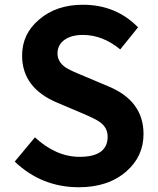

<svg xmlns="http://www.w3.org/2000/svg" viewBox="-20 -774 664 808"><path d="M42 -94 127 -196Q216 -114 315 -114Q433 -114 433 -199Q433 -236 402 -259Q384 -273 322 -299L223 -341Q73 -403 73 -540Q73 -632 145 -692Q217 -754 329 -754Q468 -754 561 -659L486 -566Q412 -627 329 -627Q280 -627 251 -606Q222 -585 222 -549Q222 -514 256 -490Q276 -477 338 -452L435 -411Q584 -350 584 -210Q584 -116 512 -53Q436 14 312 14Q155 14 42 -94Z"/></svg>

Font: `nÑOS-|
Style: Bold
Weight: 700
Designer: Ryoko NISHIZUKA ¬âXZm¬º[P (kana & ideographs); Paul D. Hunt (Latin, Greek & Cyrillic); Wenlong ZHANG _ e¬á¬ü¬ô (bopomof
Foundry: Adobe Systems Incorporated
Version: Version 1.00 June 24, 2014, initial release